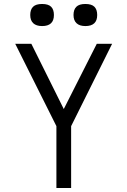

<svg xmlns="http://www.w3.org/2000/svg" viewBox="-20 -945 640 965"><path d="M132 -869.5Q132 -897 146.2 -911Q160.5 -925 191.5 -925Q223 -925 237 -911Q251 -897 251 -869.5Q251 -814 191.5 -814Q162.5 -814 147.2 -828.2Q132 -842.5 132 -869.5ZM349.5 -869.5Q349.5 -897 363.8 -911Q378 -925 409 -925Q440.5 -925 454.5 -911Q468.5 -897 468.5 -869.5Q468.5 -814 409 -814Q380 -814 364.8 -828.2Q349.5 -842.5 349.5 -869.5ZM263.5 -311 56.5 -725H137.5L300.5 -397L466.5 -725H543.5L337.5 -311V0H263.5Z"/></svg>

Font: JuliaMono Light
Style: Regular
Weight: 300
Monospace: yes
Designer: cormullion
Foundry: corm
Version: Version 0.054; ttfautohint (v1.8.4)